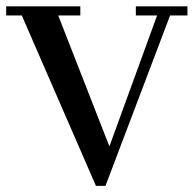

<svg xmlns="http://www.w3.org/2000/svg" viewBox="-24 -587 621 615"><path d="M45.8 -537.5H-4.2V-566.7H233.3V-537.5H162.5L326.4 -118.1L479.2 -537.5H411.1V-566.7H576.4V-537.5H520.8L313.9 8.3H283.3Z"/></svg>

Font: Sree Krushnadevaraya
Style: Regular
Weight: 400
Designer: Purushoth Kumar Guthula
Foundry: Andhrapradesh Society for Knowledge Networks
Version: Version 1.0.5; ttfautohint (v1.2.42-39fb)